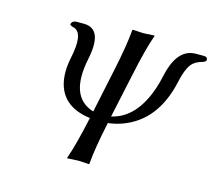

<svg xmlns="http://www.w3.org/2000/svg" viewBox="-95 -765 990 885"><g transform="rotate(15 400.0 -322.5)"><path d="M399.4 -444.8Q426.8 -574.2 432.1 -645L434.6 -647.9Q436.5 -647.9 484.9 -645Q484.9 -645 537.6 -647.9L538.1 -645Q513.7 -577.6 485.8 -444.8L440.9 -235.8Q556.2 -261.2 608.9 -418.9Q618.2 -446.8 624.5 -477.1Q651.4 -603 727.1 -614.7Q736.3 -616.2 745.1 -616.2H780.8Q799.3 -616.2 799.8 -602.1Q799.8 -600.1 799.3 -599.1Q796.4 -591.8 783.2 -587.9Q748.5 -578.6 732.4 -558.6Q710.9 -530.3 698.7 -473.1Q656.2 -273.9 500 -217.8Q467.8 -206.5 434.1 -202.6L433.6 -200.2Q406.2 -70.8 400.9 0L398.4 2.9Q396.5 2.9 348.1 0L295.4 2.9L294.9 0Q319.3 -68.8 347.7 -200.2L348.1 -203.6Q219.2 -220.2 191.4 -323.2Q177.2 -377.4 192.4 -450.2Q217.8 -568.8 171.9 -586.4Q168 -587.9 160.2 -589.8Q148.9 -594.2 149.4 -599.1Q154.3 -615.2 172.9 -616.2H210.9Q301.8 -614.3 271 -465.8Q231 -273.9 355.5 -236.8Z"/></g></svg>

Font: Linux Biolinum Capitals O
Style: Italic Samll Caps
Weight: 400
Italic angle: -12°
Designer: Philipp H. Poll
Foundry: Philipp H. Poll
Version: Version 0.6.2